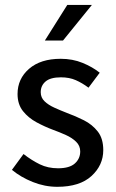

<svg xmlns="http://www.w3.org/2000/svg" viewBox="-20 -736 464 769"><path d="M209.5 12.2Q159.2 12.2 111.1 -7.1Q63 -26.4 27.8 -55.7L74.2 -119.1Q106.9 -93.8 139.4 -77.9Q171.9 -62 212.4 -62Q258.3 -62 279.8 -81.3Q301.3 -100.6 301.3 -129.4Q301.3 -152.3 284.9 -168.2Q268.6 -184.1 243.7 -195.3Q218.8 -206.5 191.9 -216.3Q159.2 -228.5 126.5 -246.1Q93.8 -263.7 72 -291Q50.3 -318.4 50.3 -359.4Q50.3 -420.4 96.4 -460.4Q142.6 -500.5 223.1 -500.5Q271 -500.5 310.8 -484.1Q350.6 -467.8 379.4 -444.8L334.5 -384.8Q309.1 -403.8 283.4 -415Q257.8 -426.3 224.1 -426.3Q182.1 -426.3 162.6 -409.7Q143.1 -393.1 143.1 -366.7Q143.1 -345.2 158.2 -330.6Q173.3 -315.9 197.5 -304.9Q221.7 -293.9 248 -283.7Q282.7 -271 316.2 -254.2Q349.6 -237.3 371.6 -209.2Q393.6 -181.2 393.6 -134.8Q393.6 -74.2 346.4 -31Q299.3 12.2 209.5 12.2ZM159.7 -573.7 249.5 -716.3H348.1L232.4 -573.7Z"/></svg>

Font: Varta Light SemiBold
Style: Regular
Weight: 600
Version: Version 1.004